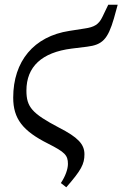

<svg xmlns="http://www.w3.org/2000/svg" viewBox="-20 -598 519 814"><path d="M184 11C255 47 268 60 268 97C268 119 257 150 238 178L261 196C324 124 338 98 338 56C338 13 310 -16 230 -57C116 -117 92 -144 92 -214C92 -315 157 -376 284 -392L349 -400C414 -408 437 -431 463 -520L479 -578H439L414 -526C399 -495 381 -483 338 -477L274 -467C124 -444 36 -339 36 -184C36 -95 76 -43 184 11Z"/></svg>

Font: Source Serif 4 Variable
Style: Italic
Weight: 400
Italic angle: -12°
Designer: Frank Grießhammer
Foundry: Adobe Systems Incorporated
Version: Version 4.004;hotconv 1.0.116;makeotfexe 2.5.65601